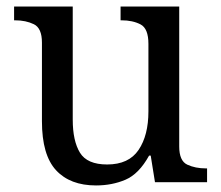

<svg xmlns="http://www.w3.org/2000/svg" viewBox="-20 -556 675 586"><path d="M273 10Q194 10 151 -36.5Q108 -83 108 -186V-426Q108 -470 83.5 -482Q59 -494 26 -494H23V-536H202V-191Q202 -126 224 -90Q246 -54 307 -54Q373 -54 403 -98.5Q433 -143 433 -216V-422Q433 -469 409 -481.5Q385 -494 351 -494H348V-536H527V-109Q527 -65 551.5 -53.5Q576 -42 609 -42H612V0H453L440 -81H435Q404 -25 363 -7.5Q322 10 273 10Z"/></svg>

Font: Noto Serif Old Uyghur
Style: Regular
Weight: 400
Designer: Lewis McGuffie
Foundry: Google LLC
Version: Version 1.003; ttfautohint (v1.8.4.7-5d5b)